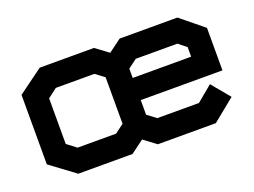

<svg xmlns="http://www.w3.org/2000/svg" viewBox="-80 -645 1077 815"><g transform="rotate(-20 458.5 -237.5)"><path d="M508 -201V-135L548 -105H736L807 -164L875 -82L774 0H512L456 -42L397 2H152L40 -81V-395L152 -477H397L455 -434L513 -477H774L877 -393V-201ZM401 -133V-343L361 -373H187L145 -341V-135L187 -103H361ZM508 -343V-301H772V-344L736 -373H548Z"/></g></svg>

Font: Turret Road ExtraBold
Style: Regular
Weight: 800
Designer: Noponies
Foundry: Noponies
Version: Version 1.001; ttfautohint (v1.8)